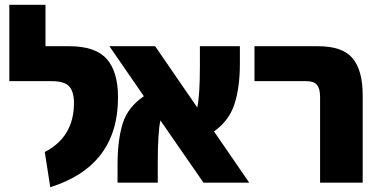

<svg xmlns="http://www.w3.org/2000/svg" viewBox="-20 -763 1599 802"><path d="M190 19 167 -128Q289 -191 289 -333Q289 -379 269.5 -401.5Q250 -424 196 -424H19V-743H170V-570H269Q379 -570 426 -516.5Q473 -463 473 -356Q473 -70 190 19Z M1021 0H830L650 -260Q639 -209 639 -84V0H471V-74Q471 -178 492.5 -247Q514 -316 581 -361L437 -570H628L804 -314Q815 -365 815 -487V-570H982V-497Q982 -398 959.5 -328.5Q937 -259 874 -214Z M1317 0V-359Q1317 -393 1304 -408.5Q1291 -424 1260 -424H1043V-570H1308Q1411 -570 1453 -519.5Q1495 -469 1495 -365V0Z"/></svg>

Font: FiraGO ExtraBold
Style: Regular
Weight: 800
Designer: bBox Type
Foundry: bBox Type GmbH
Version: Version 1.001;PS 001.001;hotconv 1.0.88;makeotf.lib2.5.64775